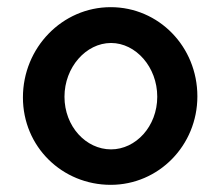

<svg xmlns="http://www.w3.org/2000/svg" viewBox="-20 -505 613 536"><path d="M290 -385C359 -385 419 -318 419 -235C419 -152 359 -88 290 -88C220 -88 160 -152 160 -235C160 -317 220 -385 290 -385ZM531 -236C531 -375 423 -485 289 -485C154 -485 44 -372 44 -233C44 -95 154 11 289 11C423 11 531 -99 531 -236Z"/></svg>

Font: Mint Spirit
Style: Bold
Weight: 700
Designer: HARENDAL Hirwen
Foundry: Arkandis Digital Foundry.
Version: Version 1.004;FFEdit